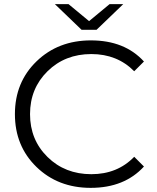

<svg xmlns="http://www.w3.org/2000/svg" viewBox="-20 -901 759 927"><path d="M446 -757H374L245 -881H311L410 -799L509 -881H575ZM421 -60Q547 -60 628 -144L675 -97Q581 6 418 6Q260 6 156 -95Q52 -196 52 -350Q52 -504 156.5 -605Q261 -706 419 -706Q582 -706 675 -604L628 -557Q546 -640 421 -640Q294 -640 209.5 -557Q125 -474 125 -350Q125 -226 209.5 -143Q294 -60 421 -60Z"/></svg>

Font: Montserrat Alternates
Style: Regular
Weight: 400
Designer: Julieta Ulanovsky
Foundry: Julieta Ulanovsky
Version: Version 7.200;PS 007.200;hotconv 1.0.88;makeotf.lib2.5.64775